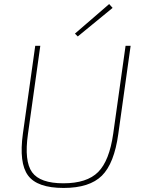

<svg xmlns="http://www.w3.org/2000/svg" viewBox="-20 -916 707 948"><path d="M536 -877 364 -736 350 -750 519 -896ZM625 -690 564 -254Q544 -109 483 -48.5Q422 12 294 12Q164 12 118.5 -49.5Q73 -111 93 -256L154 -690H179L118 -254Q99 -120 138.5 -65.5Q178 -11 293 -11Q409 -11 464.5 -66.5Q520 -122 539 -256L600 -690Z"/></svg>

Font: Exo 2.0 Thin
Style: Italic
Weight: 250
Italic angle: -8°
Designer: Natanael Gama
Version: Version 1.001;PS 001.001;hotconv 1.0.70;makeotf.lib2.5.58329